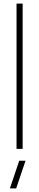

<svg xmlns="http://www.w3.org/2000/svg" viewBox="-20 -828 218 1068"><path d="M72 -808H106V0H72ZM87 66H122L70 220H35Z"/></svg>

Font: Encode Sans Compressed
Style: Thin
Weight: 100
Designer: Pablo Impallari, Andres Torresi
Foundry: Pablo Impallari, Andres Torresi
Version: Version 1.000; ttfautohint (v1.00) -l 8 -r 50 -G 200 -x 14 -